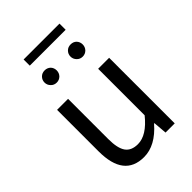

<svg xmlns="http://www.w3.org/2000/svg" viewBox="-259 -1001 1124 1124"><g transform="rotate(-45 303.5 -438.5)"><path d="M85 -199V-543H176V-210Q176 -134 200 -100Q224 -66 278 -66Q351 -66 425 -158V-543H516V0H440L433 -85H430Q345 13 250 13Q85 13 85 -199ZM161 -672Q146 -687 146 -708Q146 -729 161 -744Q175 -758 197 -758Q218 -758 233 -744Q247 -729 247 -708Q247 -687 233 -672Q218 -657 197 -657Q175 -657 161 -672ZM155 -890H452V-839H155ZM376 -672Q361 -687 361 -708Q361 -729 376 -744Q390 -758 412 -758Q434 -758 448 -744Q462 -729 462 -708Q462 -687 448 -672Q433 -657 412 -657Q390 -657 376 -672Z"/></g></svg>

Font: 思源黑体R
Style: Regular
Weight: 400
Designer: Ryoko NISHIZUKA  (kana & ideographs); Paul D. Hunt (Latin, Greek & Cyrillic); Wenlong ZHANG  (bopomofo); Sandoll Communi
Foundry: Adobe Systems Incorporated
Version: Version 1.00 June 24, 2014, initial release